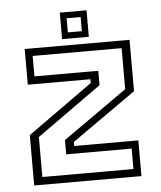

<svg xmlns="http://www.w3.org/2000/svg" viewBox="-50 -715 635 758"><g transform="rotate(-5 267.5 -335.5)"><path d="M90 -30.5H451V-111.5H191.5V-168L446 -347.5V-510H93.5V-429H346.5V-372L90 -189ZM55 0V-199.5L312.5 -383.5V-398.5H64.5V-540H480V-336.5L226 -157.5V-141.5H480V0ZM215 -566V-671H321V-566ZM240 -590.5H295.5V-646.5H240Z"/></g></svg>

Font: Tourney Light
Style: Regular
Weight: 300
Version: Version 1.015